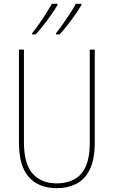

<svg xmlns="http://www.w3.org/2000/svg" viewBox="-20 -973 594 1003"><path d="M475 -228Q475 -140 449 -87.5Q423 -35 378 -12.5Q333 10 277 10Q182 10 130.5 -48Q79 -106 79 -228V-714H105V-232Q105 -117 150.5 -66Q196 -15 277 -15Q328 -15 367 -35.5Q406 -56 427.5 -103Q449 -150 449 -228V-714H475ZM405 -946Q395 -928 375.5 -900Q356 -872 333 -842.5Q310 -813 291 -793H273V-800Q290 -821 310 -849.5Q330 -878 348 -906Q366 -934 376 -953H405ZM280 -946Q270 -928 250.5 -900Q231 -872 208 -842.5Q185 -813 166 -793H148V-800Q166 -822 186 -850.5Q206 -879 223 -906.5Q240 -934 251 -953H280Z"/></svg>

Font: Noto Sans Telugu Condensed Thin
Style: Regular
Weight: 100
Width: 3
Designer: Jelle Bosma - Monotype Design Team
Foundry: Monotype Imaging Inc.
Version: Version 2.005; ttfautohint (v1.8.4.7-5d5b)